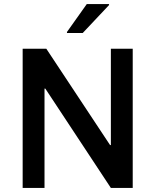

<svg xmlns="http://www.w3.org/2000/svg" viewBox="-20 -929 768 949"><path d="M92 0V-688H209L524 -212H528V-688H636V0H528L204 -491H200V0ZM311 -766V-771L409 -909H519V-904L389 -766Z"/></svg>

Font: Saira Medium
Style: Regular
Weight: 500
Designer: Hector Gatti with collaboration of the Omnibus-Type team
Foundry: Omnibus-Type
Version: Version 1.100; ttfautohint (v1.8.3)